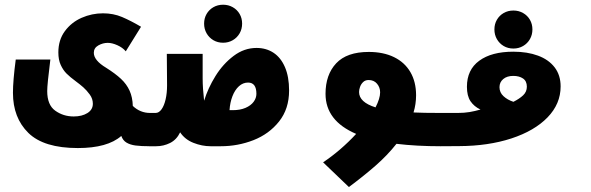

<svg xmlns="http://www.w3.org/2000/svg" viewBox="-20 -604 2440 793"><path d="M33.5 -220.5Q33.5 -270.5 45 -358H188Q175 -255.5 175 -228Q175 -170.5 208.2 -146.8Q241.5 -123 284.5 -123Q318.5 -123 341 -137Q363.5 -151 363.5 -175.5Q363.5 -196 350.8 -213.5Q338 -231 324 -243.5Q309 -256.5 294 -267.5Q269 -286 254.8 -300.2Q240.5 -314.5 230.8 -335.8Q221 -357 221 -387.5Q221 -439 248 -475.5Q275 -512 317.2 -530.5Q359.5 -549 405.5 -549Q448 -549 484 -533.8Q520 -518.5 562.5 -493.5L499.5 -392Q486.5 -407.5 464.8 -417.2Q443 -427 425 -427Q405 -427 386.2 -416.5Q367.5 -406 367.5 -386Q367.5 -354.5 418.5 -324Q456.5 -300 479.8 -278.2Q503 -256.5 515.2 -229.5Q527.5 -202.5 528.5 -166.5Q559 -137.5 600 -137.5V0Q562.5 0 540 -3Q517.5 -6 502.5 -15Q487.5 -24 481 -42.5Q424 7.5 301.5 7.5Q161 7.5 97.2 -55Q33.5 -117.5 33.5 -220.5Z M595.5 -137.5H622.5Q636.5 -137.5 647.2 -152.5Q658 -167.5 664 -193.5Q670 -219.5 670 -251.5L669 -381.5H817V-280.5Q817 -240.5 823 -188Q839 -240 870 -290Q901 -340 944.8 -373Q988.5 -406 1039.5 -406Q1079.5 -406 1109.8 -386Q1140 -366 1157 -326.5Q1174 -287 1174 -230Q1174 -154.5 1132.8 -102.5Q1091.5 -50.5 1027 -25.2Q962.5 0 892 0H849.5Q814.5 0 779 -14Q743.5 -28 724 -57.5Q709.5 -27 682.5 -13.5Q655.5 0 625 0H595.5ZM941.5 -149Q972 -149 994 -158.5Q1016 -168 1027.5 -183.5Q1039 -199 1039 -216.5Q1039 -263 1004.5 -263Q983.5 -263 966.8 -247.8Q950 -232.5 940 -206.5Q930 -180.5 928 -149ZM823 -506.5Q823 -528.5 833.2 -546.2Q843.5 -564 861.2 -574.2Q879 -584.5 901.5 -584.5Q923.5 -584.5 941.5 -574.2Q959.5 -564 969.8 -546.2Q980 -528.5 980 -506.5Q980 -484.5 969.8 -466.5Q959.5 -448.5 941.5 -438Q923.5 -427.5 901.5 -427.5Q879 -427.5 861.2 -438Q843.5 -448.5 833.2 -466.5Q823 -484.5 823 -506.5Z M1451 -51Q1324.5 -105 1324.5 -216.5Q1324.5 -295.5 1368.5 -342.5Q1412.5 -389.5 1503 -389.5Q1563.5 -389.5 1607.5 -368Q1651.5 -346.5 1675 -306.2Q1698.5 -266 1698.5 -210.5Q1698.5 -174 1688 -139.5Q1728 -137.5 1801.5 -137.5V0Q1700.5 0 1617.5 -10Q1580 37.5 1530.8 80.5Q1481.5 123.5 1421 168.5L1314.5 66.5Q1388 17 1451 -51ZM1531 -160.5Q1550 -197.5 1550 -222.5Q1550 -243 1537.2 -258.2Q1524.5 -273.5 1502.5 -273.5Q1488.5 -273.5 1479.8 -265Q1471 -256.5 1467 -245Q1463 -233.5 1463 -224Q1463 -182 1531 -160.5Z M1798.5 -137.5H1870.5Q1897.5 -137.5 1919.5 -141.2Q1941.5 -145 1964.5 -151.5Q1938 -164 1923.2 -186Q1908.5 -208 1908.5 -245.5Q1908.5 -316 1959.5 -353.2Q2010.5 -390.5 2100 -390.5Q2158 -390.5 2202 -374.2Q2246 -358 2270.8 -325.8Q2295.5 -293.5 2295.5 -247Q2295.5 -175 2241.5 -119.2Q2187.5 -63.5 2092 -32.2Q1996.5 -1 1876 -0.5L1798.5 0ZM2100.5 -183.5Q2125.5 -196 2140.8 -210.5Q2156 -225 2156 -246Q2156 -269 2140.2 -279.8Q2124.5 -290.5 2100 -290.5Q2074 -290.5 2058.5 -277.5Q2043 -264.5 2043 -244Q2043 -222 2059.5 -206.8Q2076 -191.5 2100.5 -183.5ZM2022 -482.5Q2022 -504.5 2032.2 -522.2Q2042.5 -540 2060.2 -550.2Q2078 -560.5 2100.5 -560.5Q2122.5 -560.5 2140.5 -550.2Q2158.5 -540 2168.8 -522.2Q2179 -504.5 2179 -482.5Q2179 -460.5 2168.8 -442.5Q2158.5 -424.5 2140.5 -414Q2122.5 -403.5 2100.5 -403.5Q2078 -403.5 2060.2 -414Q2042.5 -424.5 2032.2 -442.5Q2022 -460.5 2022 -482.5Z"/></svg>

Font: JuliaMono Black
Style: Italic
Weight: 900
Italic angle: -9°
Monospace: yes
Designer: cormullion
Foundry: corm
Version: Version 0.057; ttfautohint (v1.8.4)